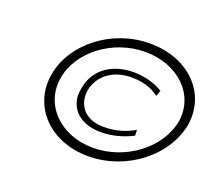

<svg xmlns="http://www.w3.org/2000/svg" viewBox="-85 -578 776 684"><g transform="rotate(20 303.0 -235.5)"><path d="M84 -236C64 -111 161 -9 306 -9C451 -9 580 -111 603 -236C623 -361 525 -462 377 -462C233 -462 104 -361 84 -236ZM119 -236C136 -343 249 -428 372 -428C496 -428 585 -343 568 -236C548 -129 435 -43 312 -43C190 -43 102 -129 119 -236ZM201 -226C198 -208 197 -193 202 -178C213 -136 253 -105 320 -105C366 -105 407 -119 439 -135L438 -157C406 -138 368 -126 323 -126C254 -126 218 -167 224 -226C234 -286 286 -326 356 -326C402 -326 435 -314 461 -294L469 -316C444 -332 404 -346 357 -346C336 -346 316 -343 297 -337C246 -320 210 -284 201 -226Z"/></g></svg>

Font: Charger Sport
Style: ExLitExtObl
Weight: 200
Designer: Jasper
Foundry: Cannot Into Space Fonts
Version: Version 1.1